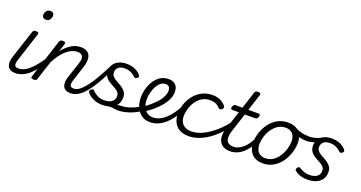

<svg xmlns="http://www.w3.org/2000/svg" viewBox="-42 -1481 4130 2194"><g transform="rotate(20 2023.5 -384.5)"><path d="M155 17Q121 17 98 5.5Q75 -6 63.5 -28Q52 -50 52.5 -79.5Q53 -109 65 -146L177 -489Q183 -505 191 -510Q199 -515 214 -515Q238 -515 245.5 -507Q253 -499 247 -484L135 -139Q118 -88 127 -66.5Q136 -45 174 -45Q186 -45 191 -35.5Q196 -26 194 -14Q192 -2 182.5 7.5Q173 17 155 17ZM274 -676Q255 -676 242.5 -687Q230 -698 230 -720Q230 -745 246 -766.5Q262 -788 295 -788Q314 -788 326.5 -777.5Q339 -767 339 -745Q339 -720 323 -698Q307 -676 274 -676Z M155 17Q143 17 137 7.5Q131 -2 133.5 -14Q136 -26 146 -35.5Q156 -45 174 -45Q205 -45 236.5 -59Q268 -73 300.5 -101.5Q333 -130 367 -171.5Q401 -213 436 -267Q444 -279 454.5 -278Q465 -277 470.5 -268Q476 -259 470 -248Q433 -183 395.5 -133Q358 -83 319 -50Q280 -17 239 0Q198 17 155 17Z M826 17Q792 17 769.5 5.5Q747 -6 736.5 -28Q726 -50 726.5 -80Q727 -110 739 -146L804 -342Q816 -377 813 -402.5Q810 -428 792.5 -441.5Q775 -455 741 -455Q711 -455 678.5 -441Q646 -427 614 -400Q582 -373 551.5 -333Q521 -293 494 -240L418 -7Q415 4 406.5 9.5Q398 15 379 15Q365 15 354 9Q343 3 348 -12L502 -489Q508 -505 516 -510Q524 -515 540 -515Q564 -515 571.5 -507.5Q579 -500 573 -484L542 -387Q568 -422 596 -447Q624 -472 652.5 -488.5Q681 -505 709 -512Q737 -519 764 -519Q817 -519 847 -495Q877 -471 882 -425.5Q887 -380 867 -317L809 -139Q792 -88 800.5 -66.5Q809 -45 845 -45Q857 -45 862 -35.5Q867 -26 865 -14Q863 -2 853.5 7.5Q844 17 826 17Z M826 17Q814 17 809 7.5Q804 -2 806.5 -14Q809 -26 818.5 -35.5Q828 -45 845 -45Q880 -45 916.5 -73.5Q953 -102 992 -154Q1031 -206 1071.5 -276.5Q1112 -347 1154 -431Q1160 -445 1173 -443Q1186 -441 1194 -431Q1202 -421 1197 -410Q1158 -332 1122.5 -266.5Q1087 -201 1051.5 -148.5Q1016 -96 980 -59Q944 -22 906 -2.5Q868 17 826 17Z M1283 -13Q1315 -24 1341.5 -31.5Q1368 -39 1388.5 -42Q1409 -45 1424 -45Q1433 -45 1435.5 -35.5Q1438 -26 1435 -14Q1432 -2 1424 7.5Q1416 17 1404 17Q1383 17 1362 13Q1341 9 1315 8Q1289 7 1254 13ZM1212 19Q1169 19 1132 7Q1095 -5 1068 -24Q1041 -43 1026 -64Q1020 -73 1020.5 -81.5Q1021 -90 1033 -100Q1045 -111 1054 -112Q1063 -113 1072 -103Q1094 -78 1130.5 -58.5Q1167 -39 1214 -39Q1253 -39 1281.5 -49.5Q1310 -60 1325.5 -81Q1341 -102 1341 -133Q1341 -160 1326.5 -177.5Q1312 -195 1289.5 -208.5Q1267 -222 1241 -235.5Q1215 -249 1192.5 -266Q1170 -283 1156 -308.5Q1142 -334 1142 -372Q1142 -413 1162 -446Q1182 -479 1223 -499Q1264 -519 1322 -519Q1365 -519 1399.5 -507.5Q1434 -496 1457.5 -479Q1481 -462 1492 -446Q1500 -435 1499.5 -427Q1499 -419 1487 -409Q1477 -401 1468 -399.5Q1459 -398 1450 -406Q1426 -430 1393.5 -446Q1361 -462 1318 -462Q1266 -462 1239.5 -439.5Q1213 -417 1213 -379Q1213 -353 1227.5 -334Q1242 -315 1264.5 -301.5Q1287 -288 1312.5 -274Q1338 -260 1360.5 -243Q1383 -226 1397.5 -202.5Q1412 -179 1412 -142Q1412 -87 1385 -51Q1358 -15 1312.5 2Q1267 19 1212 19Z M1403 17Q1387 17 1382 7.5Q1377 -2 1381 -14Q1385 -26 1395.5 -35.5Q1406 -45 1422 -45Q1471 -45 1528 -64Q1585 -83 1642 -119Q1651 -126 1659.5 -121.5Q1668 -117 1673 -107Q1678 -97 1677.5 -86.5Q1677 -76 1668 -71Q1620 -40 1572.5 -20.5Q1525 -1 1482 8Q1439 17 1403 17Z M1639 -113Q1674 -131 1705 -155Q1736 -179 1762 -205Q1794 -232 1819 -263.5Q1844 -295 1858 -327.5Q1872 -360 1872 -392Q1872 -422 1858.5 -438Q1845 -454 1814 -454Q1802 -454 1796.5 -464Q1791 -474 1792.5 -487Q1794 -500 1803.5 -509.5Q1813 -519 1830 -519Q1868 -519 1894 -504Q1920 -489 1932.5 -463.5Q1945 -438 1945 -406Q1945 -362 1927 -319Q1909 -276 1877 -236Q1845 -196 1804 -160Q1774 -131 1738.5 -106.5Q1703 -82 1665 -61Z M1793 18Q1756 18 1725.5 6.5Q1695 -5 1671.5 -27Q1648 -49 1632 -78Q1616 -107 1608 -142Q1600 -177 1600 -215Q1600 -266 1614.5 -319.5Q1629 -373 1658 -418.5Q1687 -464 1730 -491.5Q1773 -519 1829 -519Q1840 -519 1843 -509.5Q1846 -500 1843 -487Q1840 -474 1833 -464Q1826 -454 1816 -454Q1782 -454 1755 -431.5Q1728 -409 1709.5 -373Q1691 -337 1681 -296Q1671 -255 1671 -218Q1671 -183 1679.5 -151.5Q1688 -120 1705 -96Q1722 -72 1747.5 -58.5Q1773 -45 1808 -45Q1859 -45 1907.5 -74Q1956 -103 2001.5 -158Q2047 -213 2087 -291Q2091 -299 2101.5 -298.5Q2112 -298 2121 -290.5Q2130 -283 2125 -270Q2092 -200 2054 -146.5Q2016 -93 1973.5 -56Q1931 -19 1885.5 -0.5Q1840 18 1793 18Z M2268 17Q2164 17 2112.5 -38.5Q2061 -94 2061 -184Q2061 -243 2081.5 -302.5Q2102 -362 2141 -411Q2180 -460 2236 -489.5Q2292 -519 2362 -519Q2419 -519 2460 -499.5Q2501 -480 2526 -447Q2536 -434 2532.5 -424Q2529 -414 2519 -405Q2507 -396 2496 -395.5Q2485 -395 2475 -406Q2456 -428 2428.5 -441Q2401 -454 2354 -454Q2302 -454 2261 -429Q2220 -404 2191.5 -363Q2163 -322 2148.5 -274.5Q2134 -227 2134 -181Q2134 -144 2148 -113Q2162 -82 2193.5 -63.5Q2225 -45 2276 -45Q2289 -45 2293.5 -36Q2298 -27 2296.5 -14.5Q2295 -2 2287.5 7.5Q2280 17 2268 17Z M2264 17Q2255 17 2251 7.5Q2247 -2 2248 -14.5Q2249 -27 2255 -36Q2261 -45 2273 -45Q2342 -45 2414.5 -80.5Q2487 -116 2558.5 -179Q2630 -242 2693 -328Q2699 -336 2709 -333Q2719 -330 2725 -320.5Q2731 -311 2724 -301Q2657 -202 2580 -130.5Q2503 -59 2421.5 -21Q2340 17 2264 17Z M2768 17Q2721 17 2688.5 0.5Q2656 -16 2639 -46.5Q2622 -77 2621.5 -120Q2621 -163 2639 -216L2711 -436H2628Q2618 -436 2614.5 -444Q2611 -452 2615 -468Q2620 -484 2628.5 -492Q2637 -500 2646 -500H2732L2798 -704Q2803 -720 2811 -725Q2819 -730 2836 -730Q2860 -730 2867 -722.5Q2874 -715 2868 -699L2804 -500H2930Q2941 -500 2945 -492.5Q2949 -485 2944 -468Q2940 -452 2931.5 -444Q2923 -436 2913 -436H2784L2711 -212Q2696 -169 2695 -137Q2694 -105 2704.5 -84.5Q2715 -64 2736 -54.5Q2757 -45 2787 -45Q2799 -45 2803.5 -35.5Q2808 -26 2806.5 -14Q2805 -2 2795 7.5Q2785 17 2768 17Z M2769 17Q2757 17 2751 7.5Q2745 -2 2747.5 -14Q2750 -26 2760 -35.5Q2770 -45 2788 -45Q2816 -45 2844.5 -57.5Q2873 -70 2900.5 -93.5Q2928 -117 2950.5 -149Q2973 -181 2991 -219Q2995 -232 3006 -231.5Q3017 -231 3025 -222.5Q3033 -214 3029 -202Q3011 -154 2983 -113.5Q2955 -73 2921.5 -44Q2888 -15 2849 1Q2810 17 2769 17Z M3164 19Q3105 19 3064 -5.5Q3023 -30 3002.5 -73.5Q2982 -117 2982 -172Q2982 -226 3001 -286.5Q3020 -347 3058 -400Q3096 -453 3152.5 -486Q3209 -519 3285 -519Q3343 -519 3383.5 -496Q3424 -473 3444.5 -431.5Q3465 -390 3465 -335Q3465 -294 3453.5 -246.5Q3442 -199 3418.5 -152Q3395 -105 3359 -66.5Q3323 -28 3274 -4.5Q3225 19 3164 19ZM3172 -46Q3226 -46 3267 -74Q3308 -102 3335.5 -146Q3363 -190 3377 -238Q3391 -286 3391 -328Q3391 -368 3377.5 -396Q3364 -424 3338.5 -439Q3313 -454 3277 -454Q3223 -454 3181.5 -426.5Q3140 -399 3112 -356Q3084 -313 3070 -265Q3056 -217 3056 -177Q3056 -136 3069.5 -106.5Q3083 -77 3109.5 -61.5Q3136 -46 3172 -46Z M3545 -393Q3507 -393 3460.5 -404Q3414 -415 3374 -443Q3358 -454 3359 -467.5Q3360 -481 3370 -489.5Q3380 -498 3388 -493Q3412 -477 3443.5 -467.5Q3475 -458 3506 -454Q3537 -450 3560 -450Q3593 -450 3628.5 -459Q3664 -468 3700 -488Q3712 -495 3720.5 -486.5Q3729 -478 3728 -465Q3727 -452 3710 -443Q3673 -423 3646 -412.5Q3619 -402 3595.5 -397.5Q3572 -393 3545 -393Z M3708 19Q3673 19 3643.5 12.5Q3614 6 3592 -5.5Q3570 -17 3553 -31Q3545 -36 3545 -45Q3545 -54 3553 -67Q3563 -79 3572 -82Q3581 -85 3592 -77Q3615 -61 3645.5 -50Q3676 -39 3709 -39Q3749 -39 3777 -49.5Q3805 -60 3820.5 -81Q3836 -102 3836 -133Q3836 -160 3821.5 -177.5Q3807 -195 3784.5 -208.5Q3762 -222 3736 -235.5Q3710 -249 3687.5 -266Q3665 -283 3651 -308.5Q3637 -334 3637 -372Q3637 -413 3657 -446Q3677 -479 3718 -499Q3759 -519 3817 -519Q3860 -519 3894.5 -507.5Q3929 -496 3952.5 -479Q3976 -462 3987 -446Q3995 -435 3994.5 -427Q3994 -419 3982 -409Q3972 -401 3963 -399.5Q3954 -398 3945 -406Q3921 -430 3888.5 -446Q3856 -462 3812 -462Q3761 -462 3734.5 -439Q3708 -416 3708 -378Q3708 -352 3722.5 -333.5Q3737 -315 3759.5 -301.5Q3782 -288 3807.5 -274Q3833 -260 3855.5 -243Q3878 -226 3892.5 -202.5Q3907 -179 3907 -142Q3907 -87 3880 -51Q3853 -15 3808 2Q3763 19 3708 19Z"/></g></svg>

Font: Playwrite DK Loopet Light
Style: Regular
Weight: 300
Version: Version 1.003